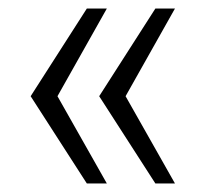

<svg xmlns="http://www.w3.org/2000/svg" viewBox="-20 -530 505 451"><path d="M184 -99H231L115 -304L231 -510H184L52 -304ZM345 -99H391L275 -304L391 -510H345L213 -304Z"/></svg>

Font: Saira UNSAM Light SC
Style: Regular
Weight: 300
Designer: Hector Gatti with collaboration of the Omnibus-Type team
Foundry: Omnibus-Type
Version: Version 1.072;PS 001.072;hotconv 1.0.88;makeotf.lib2.5.64775